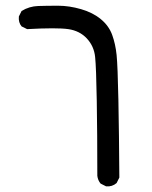

<svg xmlns="http://www.w3.org/2000/svg" viewBox="-20 -409 540 681"><path d="M356.4 252 336.9 242.2Q327.1 230.5 325.2 214.8Q325.2 64.5 323.2 -52.2Q321.3 -168.9 317.4 -207Q313.5 -245.1 288.1 -272.5Q262.7 -299.8 222.2 -305.7Q181.6 -311.5 76.2 -305.7L56.6 -315.4Q44.9 -329.1 46.9 -350.6L56.6 -370.1Q84 -386.7 115.2 -387.7Q146.5 -388.7 186 -388.7Q225.6 -388.7 267.6 -376.5Q309.6 -364.3 337.9 -340.8Q366.2 -317.4 377.9 -285.2Q389.6 -252.9 393.6 -213.9Q397.5 -174.8 399.9 -55.2Q402.3 64.5 403.3 220.7L393.6 240.2Q377.9 253.9 356.4 252Z"/></svg>

Font: JasonHandwriting4
Style: Regular
Weight: 400
Version: Version 1.01.21